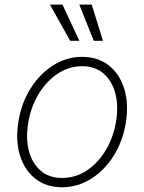

<svg xmlns="http://www.w3.org/2000/svg" viewBox="-20 -800 625 832"><path d="M248.6 11.4Q180.4 11.4 133.3 -25.6Q86.3 -62.5 66.4 -127Q46.5 -191.4 60 -274.5Q73.5 -355.5 113.6 -418.5Q153.8 -481.5 211.6 -517.6Q269.5 -553.6 335.6 -553.6Q404.5 -553.6 451.5 -516.5Q498.6 -479.4 518.5 -414.8Q538.4 -350.1 525.2 -267Q511.7 -186.4 471.6 -123.4Q431.5 -60.4 373.4 -24.5Q315.3 11.4 248.6 11.4ZM248.9 -28.8Q307.5 -28.8 356.5 -61.4Q405.5 -94.1 438.7 -149.9Q471.9 -205.6 483 -274.5Q494 -341.3 479.8 -395.2Q465.6 -449.2 429 -481.2Q392.4 -513.1 336.3 -513.1Q278.4 -513.1 229.2 -480.1Q180 -447.1 146.7 -391.3Q113.3 -335.6 102.3 -267Q90.9 -200.6 105.1 -146.5Q119.3 -92.3 156.1 -60.5Q192.8 -28.8 248.9 -28.8ZM284.1 -623.2 196.4 -780.2H250.7L323.9 -623.2ZM386.4 -623.2 323.5 -780.2H377.5L426.1 -623.2Z"/></svg>

Font: Inter Extra Light  BETA
Style: Italic
Weight: 200
Italic angle: 9.39999°
Designer: Rasmus Andersson
Foundry: rsms
Version: Version 3.011;git-f93a4a705